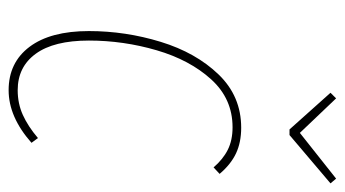

<svg xmlns="http://www.w3.org/2000/svg" viewBox="-197 -592 799 445"><g transform="rotate(90 202.5 -369.5)"><path d="M383 -479 368 -465Q349 -487 327 -498Q305 -509 275 -509Q209 -509 164 -459.5Q119 -410 96.5 -333Q74 -256 74 -176Q74 -95 104.5 -53Q135 -11 189 -11Q220 -11 246.5 -23Q273 -35 300 -58L311 -43Q251 10 189 10Q125 10 88.5 -38.5Q52 -87 52 -176Q52 -261 77 -342.5Q102 -424 152.5 -476.5Q203 -529 276 -529Q310 -529 335.5 -517Q361 -505 383 -479ZM394 -749 405 -736 293 -641H280L195 -736L208 -749L288 -665Z"/></g></svg>

Font: Fira Sans Extra Condensed Thin
Style: Italic
Weight: 250
Width: 3
Italic angle: -8°
Designer: Carrois Corporate & Edenspiekermann AG
Foundry: Carrois Corporate GbR & Edenspiekermann AG
Version: Version 4.203